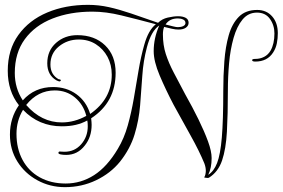

<svg xmlns="http://www.w3.org/2000/svg" viewBox="-20 -709 1166 792"><path d="M248 63Q186 63 134 34.5Q82 6 51.5 -43Q21 -92 21 -154Q21 -222 58 -275Q12 -333 12 -417Q12 -504 56 -565Q100 -626 175 -657.5Q250 -689 343 -689Q387 -689 429.5 -679.5Q472 -670 520.5 -653.5Q569 -637 632 -615Q648 -631 672 -636.5Q696 -642 715 -642Q734 -642 746 -635.5Q758 -629 758 -615Q758 -603 747 -595Q736 -587 716 -587Q704 -587 688.5 -590.5Q673 -594 657 -598Q652 -585 652 -567Q652 -523 664 -486Q676 -449 696.5 -410Q717 -371 744 -320Q774 -267 798.5 -217Q823 -167 838 -126Q853 -85 853 -57Q853 -16 839 12Q862 -2 875.5 -36.5Q889 -71 895 -141.5Q901 -212 901 -334Q901 -397 905.5 -456.5Q910 -516 923.5 -563.5Q937 -611 965 -639.5Q993 -668 1041 -668Q1079 -668 1102.5 -641.5Q1126 -615 1126 -572Q1126 -551 1122 -530.5Q1118 -510 1107 -493Q1083 -455 1033 -455Q1020 -455 1020 -461Q1020 -466 1033 -466Q1053 -466 1069.5 -474.5Q1086 -483 1096 -500Q1112 -528 1112 -571Q1112 -605 1093.5 -631Q1075 -657 1040 -657Q1004 -657 980.5 -628.5Q957 -600 943.5 -552.5Q930 -505 925 -448.5Q920 -392 920 -335Q920 -238 916 -166Q912 -94 896 -47Q880 0 842 24Q841 25 835 25Q831 25 826.5 24Q822 23 822 22Q825 20 827 11.5Q829 3 829 -4Q829 -19 823 -35Q802 -86 766.5 -149.5Q731 -213 696 -277Q663 -340 638.5 -398Q614 -456 614 -498Q614 -552 637 -604Q604 -582 586 -514Q571 -457 567 -396.5Q563 -336 558 -274.5Q553 -213 535 -154Q517 -95 475 -42Q436 6 376.5 34.5Q317 63 248 63ZM251 48Q314 48 368 13.5Q422 -21 466 -95Q492 -138 507 -191.5Q522 -245 532 -303Q542 -361 551.5 -418Q561 -475 575 -524Q592 -585 623 -609Q544 -630 480.5 -645.5Q417 -661 361 -661Q269 -661 196.5 -632.5Q124 -604 82.5 -547.5Q41 -491 41 -408Q41 -345 74 -295Q123 -350 199 -350Q254 -350 295 -320.5Q336 -291 352 -239Q441 -301 441 -401Q441 -442 423.5 -474.5Q406 -507 375.5 -526.5Q345 -546 305 -546Q258 -546 223 -517.5Q188 -489 188 -443Q188 -401 222 -382Q231 -382 231 -377Q231 -375 226 -373Q222 -373 212 -378Q175 -400 175 -448Q175 -500 211 -532Q247 -564 299 -564Q370 -564 413.5 -522Q457 -480 457 -409Q457 -287 356 -221Q357 -212 357.5 -205.5Q358 -199 358 -194Q358 -144 330 -109Q300 -70 253 -70Q240 -70 230.5 -72Q221 -74 221 -78Q221 -84 227 -84Q229 -84 234 -83.5Q239 -83 246 -83Q288 -83 315 -114Q342 -145 342 -188Q342 -196 341.5 -202Q341 -208 340 -212Q318 -200 292.5 -194Q267 -188 235 -188Q140 -188 75 -256Q48 -211 48 -157Q48 -96 73 -49.5Q98 -3 144 22.5Q190 48 251 48ZM714 -597Q727 -597 736 -601.5Q745 -606 745 -614Q745 -624 735.5 -628.5Q726 -633 714 -633Q679 -633 663 -608Q683 -603 695 -600Q707 -597 714 -597ZM235 -204Q287 -204 336 -231Q324 -278 289 -307Q254 -336 206 -336Q136 -336 88 -276Q151 -204 235 -204Z"/></svg>

Font: Updock
Style: Regular
Weight: 400
Designer: Robert E. Leuschke
Foundry: Robert E. Leuschke
Version: Version 1.010; ttfautohint (v1.8.4.7-5d5b)